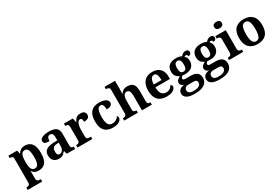

<svg xmlns="http://www.w3.org/2000/svg" viewBox="98 -2135 5425 3736"><g transform="rotate(-30 2810.0 -267.0)"><path d="M12.8 229V176H24.8Q39.7 176 56.2 171.5Q72.7 167.1 84.2 153.1Q95.8 139 95.8 110.9V-412.7Q95.8 -443.8 87.2 -458.6Q78.6 -473.4 63.9 -478.2Q49.2 -483 30.1 -483H21.7V-536H218.2L236.3 -458.2H240.3Q262.1 -497.2 298.7 -521.6Q335.3 -546 393.3 -546Q492.9 -546 545.4 -478.6Q597.9 -411.3 597.9 -266.1Q597.9 -121.1 545.7 -54.7Q493.4 11.7 391.5 11.7Q338.8 11.7 305.2 -7Q271.6 -25.7 249.6 -58.3H244.4Q246.4 -31.6 247.4 -2Q248.4 27.6 248.4 53V110.7Q248.4 139.1 260.2 153Q272 167 288.5 171.5Q304.9 176 318.8 176H340.9V229ZM350 -62.1Q400.4 -62.1 422.2 -112.4Q444 -162.7 444 -264.8Q444 -364.8 422.5 -417.9Q400.9 -471 351.3 -471Q311.5 -471 289 -447.4Q266.4 -423.8 257.4 -378.1Q248.4 -332.3 248.4 -266.1Q248.4 -197.7 257.4 -152.3Q266.4 -106.9 288.6 -84.5Q310.8 -62.1 350 -62.1Z M846.5 10Q803.1 10 767.3 -7.8Q731.5 -25.6 710.6 -61.8Q689.8 -98 689.8 -153.1Q689.8 -234.6 745.3 -273.2Q800.9 -311.7 914 -315.8L995.6 -318.8V-374.2Q995.6 -410.7 989.8 -435.9Q984.1 -461.1 969.1 -474.5Q954 -487.9 926.5 -487.9Q901.1 -487.9 886 -475Q871 -462.2 864.5 -438.3Q858 -414.4 858 -380Q794.5 -380 763.1 -395.4Q731.8 -410.8 731.8 -446.9Q731.8 -484.1 759.8 -506.4Q787.9 -528.7 834.8 -538.8Q881.8 -548.9 937.9 -548.9Q1043.2 -548.9 1095.7 -510.8Q1148.1 -472.6 1148.1 -379.1V-123.9Q1148.1 -96.4 1153.9 -81.1Q1159.6 -65.8 1173 -59.4Q1186.4 -53 1208.4 -53H1212V0H1025.9L1004.7 -68.6H995.6Q974 -41.8 954.3 -24.3Q934.6 -6.9 909.8 1.6Q885 10 846.5 10ZM901.9 -63Q930.8 -63 951.9 -78.9Q973 -94.7 984.6 -123.6Q996.1 -152.5 996.1 -191V-266.2L951.2 -263.2Q911.1 -261.2 888.2 -247.6Q865.2 -234.1 855.3 -209.6Q845.4 -185.1 845.4 -149.1Q845.4 -121 851.5 -101.6Q857.6 -82.3 870.2 -72.7Q882.9 -63 901.9 -63Z M1264.7 0V-53H1268.8Q1291.8 -53 1308.6 -58Q1325.3 -63 1334.9 -78.5Q1344.4 -94 1344.4 -125V-415Q1344.4 -445 1335.8 -459.5Q1327.2 -474 1311.3 -478.5Q1295.5 -483 1273.5 -483H1269.9V-536H1469.7L1489.9 -440.5H1494.9Q1510.2 -475.7 1529.2 -499.8Q1548.3 -524 1575.6 -535.9Q1602.9 -547.7 1644 -547.7Q1701.4 -547.7 1727.3 -523.2Q1753.2 -498.7 1753.2 -459.7Q1753.2 -414.2 1720.4 -391.8Q1687.6 -369.5 1627.7 -369.5Q1627.7 -397.5 1623.9 -415.7Q1620 -433.8 1610 -443.3Q1599.9 -452.7 1580.5 -452.7Q1558.3 -452.7 1542.5 -436Q1526.7 -419.2 1516.9 -391.8Q1507 -364.5 1502 -333.2Q1497 -302 1497 -273V-120Q1497 -91 1506.2 -76.5Q1515.4 -62 1531.3 -57.5Q1547.2 -53 1566.8 -53H1598.9V0Z M2063.2 10Q1989.6 10 1933.8 -16.3Q1877.9 -42.5 1846.4 -103Q1814.9 -163.5 1814.9 -266.2Q1814.9 -374.3 1847.6 -435.8Q1880.3 -497.3 1935.7 -523.1Q1991.1 -548.9 2059.9 -548.9Q2125.1 -548.9 2169.2 -535Q2213.2 -521.1 2235.8 -497.4Q2258.3 -473.8 2258.3 -444Q2258.3 -422.7 2247.7 -402.9Q2237.1 -383.1 2209.2 -371Q2181.3 -359 2128.7 -359Q2128.7 -393.9 2122.9 -423Q2117.2 -452.2 2103.2 -470.1Q2089.3 -487.9 2064 -487.9Q2035.3 -487.9 2014 -468.5Q1992.8 -449 1981 -401.1Q1969.3 -353.1 1969.3 -267.2Q1969.3 -199.6 1981.6 -154.7Q1993.9 -109.7 2020 -87.3Q2046 -64.9 2087.8 -64.9Q2122.9 -64.9 2151.5 -75.6Q2180.1 -86.3 2201.1 -105Q2222 -123.6 2233 -145.9Q2245.6 -138.7 2251.3 -126.3Q2257 -113.9 2257 -99.9Q2257 -75.2 2236.5 -49.7Q2216.1 -24.2 2173.6 -7.1Q2131.2 10 2063.2 10Z M2314.7 0V-53H2320.4Q2341.7 -53 2358.4 -57.7Q2375.2 -62.4 2385 -77.4Q2394.9 -92.3 2394.9 -122.1V-645.9Q2394.9 -673 2382.8 -685.8Q2370.7 -698.6 2354.2 -702.8Q2337.8 -707 2323.9 -707H2311.8V-760H2547.5V-587.6Q2547.5 -564.3 2546.8 -540.8Q2546 -517.2 2545 -498Q2544 -478.8 2542.9 -468.3H2549.6Q2562.9 -492 2582.4 -510.1Q2601.8 -528.3 2630.2 -538.6Q2658.6 -548.9 2697.8 -548.9Q2782 -548.9 2824.1 -503.3Q2866.1 -457.6 2866.1 -355.8V-123.9Q2866.1 -93.4 2873.5 -78.2Q2880.9 -63 2895.8 -58Q2910.6 -53 2932.6 -53H2936.2V0H2713.5V-328.8Q2713.5 -393.2 2696 -428.6Q2678.4 -464 2634.2 -464Q2601.4 -464 2582.5 -442.3Q2563.6 -420.5 2555.8 -385.2Q2548 -349.9 2548 -309V-118.3Q2548 -90.4 2556.6 -76.5Q2565.2 -62.6 2580.8 -57.8Q2596.4 -53 2618.4 -53H2622V0Z M3268.1 10Q3140 10 3074.4 -62.3Q3008.9 -134.6 3008.9 -265.2Q3008.9 -405.7 3073.8 -477.3Q3138.8 -548.9 3257 -548.9Q3366.2 -548.9 3428.6 -488Q3491.1 -427.2 3491.1 -308.2V-256.9H3163.3Q3165.3 -156.6 3200.5 -110.9Q3235.7 -65.2 3303 -65.2Q3354.4 -65.2 3387.5 -89.3Q3420.5 -113.4 3437.3 -147.9Q3451.3 -143.8 3461.1 -132.5Q3470.8 -121.1 3470.8 -104.1Q3470.8 -78.3 3450.1 -51.8Q3429.3 -25.3 3384.8 -7.7Q3340.3 10 3268.1 10ZM3337.9 -320.8Q3337.9 -397.3 3319.8 -440.6Q3301.6 -483.9 3259 -483.9Q3217.4 -483.9 3192.4 -442.1Q3167.4 -400.4 3165.3 -320.8Z M3769.6 235.9Q3652.3 235.9 3593.9 200.6Q3535.5 165.3 3535.5 99.2Q3535.5 64.3 3553 38.9Q3570.5 13.6 3601.1 -1.4Q3631.6 -16.4 3670.4 -20.1Q3644 -30.2 3620.7 -50.4Q3597.4 -70.7 3597.4 -105.6Q3597.4 -138.5 3621 -162.5Q3644.7 -186.5 3686.8 -208.8Q3639.7 -224.5 3609.3 -264Q3578.8 -303.5 3578.8 -363.9Q3578.8 -451.6 3631.3 -500.3Q3683.8 -548.9 3793.5 -548.9Q3831.8 -548.9 3862.6 -541.5Q3893.5 -534.1 3915.6 -521.1Q3929.7 -536.2 3945.1 -549.3Q3960.6 -562.3 3979.9 -570.5Q3999.3 -578.6 4024.2 -578.6Q4057.1 -578.6 4073.9 -561.4Q4090.7 -544.1 4090.7 -520.2Q4090.7 -496.3 4075.6 -478.2Q4060.5 -460.1 4023.2 -460.1Q4023.2 -480.4 4013 -491Q4002.7 -501.6 3988.5 -501.6Q3976.7 -501.6 3967.8 -498.6Q3959 -495.6 3951.3 -492Q3973.5 -471.5 3988.3 -441.6Q4003.1 -411.6 4003.1 -368.1Q4003.1 -289.4 3952.2 -239.3Q3901.3 -189.1 3793.5 -189.1Q3782.6 -189.1 3764.5 -190.3Q3746.4 -191.5 3737.6 -193.5Q3723.8 -187.6 3711.8 -173.5Q3699.9 -159.3 3699.9 -141Q3699.9 -124.7 3712.2 -117Q3724.6 -109.3 3750.8 -109.3H3867.9Q3934.9 -109.3 3977.2 -91Q4019.6 -72.7 4039.9 -38.6Q4060.2 -4.5 4060.2 43.7Q4060.2 132.6 3989 184.3Q3917.8 235.9 3769.6 235.9ZM3772.2 175.9Q3830.9 175.9 3867.8 164.2Q3904.8 152.5 3922.3 130.2Q3939.9 107.9 3939.9 78.1Q3939.9 47.8 3920 32.9Q3900.1 17.9 3859.3 17.9H3743.4Q3723.5 17.9 3702.8 24.6Q3682.2 31.2 3668.2 48.3Q3654.2 65.4 3654.2 97.3Q3654.2 122.2 3667.6 139.9Q3680.9 157.6 3707.4 166.8Q3734 175.9 3772.2 175.9ZM3791.1 -248.1Q3821.2 -248.1 3837.2 -262.3Q3853.2 -276.4 3859.4 -303Q3865.6 -329.5 3865.6 -365Q3865.6 -401.9 3859.2 -429.9Q3852.8 -458 3836.8 -473.4Q3820.7 -488.9 3790.6 -488.9Q3761.5 -488.9 3745 -472.9Q3728.5 -457 3721.8 -428.9Q3715.1 -400.9 3715.1 -364Q3715.1 -311.6 3731.4 -279.9Q3747.7 -248.1 3791.1 -248.1Z M4329.6 235.9Q4212.3 235.9 4153.9 200.6Q4095.5 165.3 4095.5 99.2Q4095.5 64.3 4113 38.9Q4130.5 13.6 4161.1 -1.4Q4191.6 -16.4 4230.4 -20.1Q4204 -30.2 4180.7 -50.4Q4157.4 -70.7 4157.4 -105.6Q4157.4 -138.5 4181 -162.5Q4204.7 -186.5 4246.8 -208.8Q4199.7 -224.5 4169.3 -264Q4138.8 -303.5 4138.8 -363.9Q4138.8 -451.6 4191.3 -500.3Q4243.8 -548.9 4353.5 -548.9Q4391.8 -548.9 4422.6 -541.5Q4453.5 -534.1 4475.6 -521.1Q4489.7 -536.2 4505.1 -549.3Q4520.6 -562.3 4539.9 -570.5Q4559.3 -578.6 4584.2 -578.6Q4617.1 -578.6 4633.9 -561.4Q4650.7 -544.1 4650.7 -520.2Q4650.7 -496.3 4635.6 -478.2Q4620.5 -460.1 4583.2 -460.1Q4583.2 -480.4 4573 -491Q4562.7 -501.6 4548.5 -501.6Q4536.7 -501.6 4527.8 -498.6Q4519 -495.6 4511.3 -492Q4533.5 -471.5 4548.3 -441.6Q4563.1 -411.6 4563.1 -368.1Q4563.1 -289.4 4512.2 -239.3Q4461.3 -189.1 4353.5 -189.1Q4342.6 -189.1 4324.5 -190.3Q4306.4 -191.5 4297.6 -193.5Q4283.8 -187.6 4271.8 -173.5Q4259.9 -159.3 4259.9 -141Q4259.9 -124.7 4272.2 -117Q4284.6 -109.3 4310.8 -109.3H4427.9Q4494.9 -109.3 4537.2 -91Q4579.6 -72.7 4599.9 -38.6Q4620.2 -4.5 4620.2 43.7Q4620.2 132.6 4549 184.3Q4477.8 235.9 4329.6 235.9ZM4332.2 175.9Q4390.9 175.9 4427.8 164.2Q4464.8 152.5 4482.3 130.2Q4499.9 107.9 4499.9 78.1Q4499.9 47.8 4480 32.9Q4460.1 17.9 4419.3 17.9H4303.4Q4283.5 17.9 4262.8 24.6Q4242.2 31.2 4228.2 48.3Q4214.2 65.4 4214.2 97.3Q4214.2 122.2 4227.6 139.9Q4240.9 157.6 4267.4 166.8Q4294 175.9 4332.2 175.9ZM4351.1 -248.1Q4381.2 -248.1 4397.2 -262.3Q4413.2 -276.4 4419.4 -303Q4425.6 -329.5 4425.6 -365Q4425.6 -401.9 4419.2 -429.9Q4412.8 -458 4396.8 -473.4Q4380.7 -488.9 4350.6 -488.9Q4321.5 -488.9 4305 -472.9Q4288.5 -457 4281.8 -428.9Q4275.1 -400.9 4275.1 -364Q4275.1 -311.6 4291.4 -279.9Q4307.7 -248.1 4351.1 -248.1Z M4670.6 0V-53H4683Q4703.3 -53 4719.2 -59Q4735.1 -64.9 4744.5 -80.3Q4754 -95.7 4754 -124.1V-416.1Q4754 -443.2 4744.3 -457.4Q4734.5 -471.7 4718.6 -477.3Q4702.7 -483 4683 -483H4670.8V-536H4906V-123.9Q4906 -95.8 4915.3 -80.3Q4924.5 -64.8 4940.9 -58.9Q4957.3 -53 4977 -53H4988.8V0ZM4825.4 -626.1Q4789.3 -626.1 4764.6 -643.9Q4740 -661.7 4740 -698Q4740 -736.5 4764.6 -753.2Q4789.3 -769.9 4825.4 -769.9Q4860 -769.9 4885.7 -753.2Q4911.4 -736.5 4911.4 -698Q4911.4 -661.7 4885.7 -643.9Q4860 -626.1 4825.4 -626.1Z M5310.9 10Q5190.8 10 5121.8 -59.6Q5052.9 -129.2 5052.9 -270.2Q5052.9 -410.7 5119 -479.8Q5185.2 -548.9 5314.1 -548.9Q5434.2 -548.9 5503.1 -479.8Q5572.1 -410.7 5572.1 -270.2Q5572.1 -129.2 5505.9 -59.6Q5439.8 10 5310.9 10ZM5313 -53Q5351.4 -53 5374.4 -77.7Q5397.5 -102.3 5407.3 -150.9Q5417.1 -199.6 5417.1 -270.2Q5417.1 -377.5 5393.3 -431.2Q5369.5 -484.9 5311.9 -484.9Q5254.4 -484.9 5231.4 -431.2Q5208.5 -377.5 5208.5 -270.3Q5208.5 -163.1 5231.9 -108.1Q5255.4 -53 5313 -53Z"/></g></svg>

Font: Noto Serif Hebrew
Style: Regular
Weight: 400
Designer: Monotype Design Team
Foundry: Monotype Imaging Inc.
Version: Version 2.003